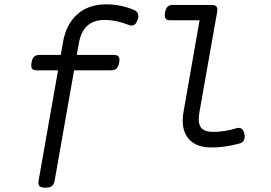

<svg xmlns="http://www.w3.org/2000/svg" viewBox="-20 -663 1239 877"><path d="M268.1 -472.2 156.2 162.6Q153.3 179.7 160.2 187Q167 194.3 187 194.3H188Q207.5 194.3 217 187Q226.6 179.7 229.5 162.6L340.3 -465.8Q358.9 -571.8 457.5 -571.8Q511.7 -571.8 568.8 -548.8Q596.7 -537.6 608.9 -573.2Q620.1 -605.5 590.8 -618.2Q530.8 -643.1 465.3 -643.1Q384.3 -643.1 333.5 -598.1Q282.7 -553.2 268.1 -472.2ZM160.6 -412.1Q144 -412.1 135.7 -404.1Q127.4 -396 124 -377Q120.6 -357.9 126.2 -349.9Q131.8 -341.8 148.4 -341.8H487.3Q503.9 -341.8 512.2 -349.9Q520.5 -357.9 524.4 -377Q527.8 -396 522 -404.1Q516.1 -412.1 499.5 -412.1ZM771 -640.6Q754.4 -640.6 745.8 -632.6Q737.3 -624.5 733.9 -605.5Q730.5 -586.4 736.1 -578.4Q741.7 -570.3 758.3 -570.3H891.6L817.9 -149.9Q814.5 -131.3 814.5 -111.8Q814.5 -54.2 848.6 -21.7Q882.8 10.7 945.8 10.7Q1007.3 10.7 1073.2 -7.3Q1103.5 -15.6 1096.2 -51.3Q1088.9 -85.9 1059.6 -77.1Q1004.9 -60.5 953.1 -60.5Q919.4 -60.5 903.6 -74.5Q887.7 -88.4 887.7 -118.7Q887.7 -129.9 891.1 -151.4L971.7 -607.4Q975.1 -625.5 968.8 -633.1Q962.4 -640.6 945.8 -640.6Z"/></svg>

Font: Courier Prime Code
Style: Italic
Weight: 400
Italic angle: -10°
Designer: Alan Dague-Greene
Foundry: Quote-Unquote Apps
Version: Version 3.18